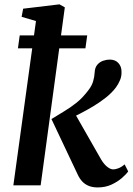

<svg xmlns="http://www.w3.org/2000/svg" viewBox="-20 -832 598 862"><path d="M40 0 141.5 -737.5 77 -756.5 84 -793 247 -812.5 271 -799 162.5 0ZM419 9.5Q396 9.5 379 2.8Q362 -4 350 -16.5Q338 -29 329.5 -47L211 -297.5Q239.5 -315.5 267.5 -332Q295.5 -348.5 323.5 -370.8Q351.5 -393 378 -428.5Q392.5 -447.5 398.2 -467.2Q404 -487 405 -507Q406 -528.5 416.8 -541.2Q427.5 -554 443 -559.2Q458.5 -564.5 472.5 -564.5Q497.5 -564.5 511.5 -549Q525.5 -533.5 525.5 -511Q526.5 -490.5 519 -472.5Q511.5 -454.5 500.5 -439.5Q483 -416 456 -394.5Q429 -373 399 -355Q369 -337 341.2 -322.8Q313.5 -308.5 293.5 -299L305.5 -341L434 -116Q446.5 -95 461.2 -83.2Q476 -71.5 488.5 -71.5Q498 -71.5 511.5 -76.5Q525 -81.5 539.5 -94L555.5 -62.5Q547 -50 527.5 -33Q508 -16 480.5 -3.2Q453 9.5 419 9.5ZM68.5 -673H371.5L363.5 -615H60.5Z"/></svg>

Font: Merriweather 20pt SemiBold
Style: Italic
Weight: 600
Italic angle: -7.8°
Version: Version 2.101